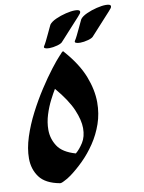

<svg xmlns="http://www.w3.org/2000/svg" viewBox="-101 -1001 813 1085"><g transform="rotate(-10 305.5 -458.5)"><path d="M219 -17Q197 -1 179 7Q161 17 153 15Q72 0 38.5 -45.5Q5 -91 5 -153Q5 -210 26 -275Q47 -340 80.5 -405Q114 -470 152 -528.5Q190 -587 223.5 -630.5Q257 -674 277 -695Q281 -699 283 -701Q298 -720 302 -715Q304 -712 306 -710Q306 -710 306 -710Q379 -627 409.5 -548.5Q440 -470 440 -399Q440 -334 420 -276.5Q400 -219 367 -170Q334 -121 295 -82.5Q256 -44 219 -17ZM141 -293Q141 -242 169 -199Q197 -156 271 -135Q294 -154 315 -187Q336 -220 336 -269Q336 -315 310 -376Q284 -437 218 -515Q205 -494 186.5 -458Q168 -422 154.5 -379Q141 -336 141 -293ZM200 -764Q205 -771 214 -789Q223 -807 232.5 -827.5Q242 -848 249 -862.5Q256 -877 256 -877Q267 -892 294.5 -904.5Q322 -917 353 -924.5Q384 -932 406 -932Q434 -932 434 -920Q434 -914 430 -909Q429 -907 416 -892.5Q403 -878 384.5 -858Q366 -838 348 -818Q330 -798 318 -785Q306 -772 306 -772Q299 -761 273.5 -754Q248 -747 227 -747Q211 -747 202.5 -751Q194 -755 200 -764ZM377 -764Q382 -771 391 -789Q400 -807 409.5 -827.5Q419 -848 426 -862.5Q433 -877 433 -877Q444 -892 471.5 -904.5Q499 -917 530 -924.5Q561 -932 583 -932Q611 -932 611 -920Q611 -914 607 -909Q606 -907 593 -892.5Q580 -878 561.5 -858Q543 -838 525 -818Q507 -798 495 -785Q483 -772 483 -772Q476 -761 450.5 -754Q425 -747 404 -747Q388 -747 379.5 -751Q371 -755 377 -764Z"/></g></svg>

Font: Ga Maamli
Style: Regular
Weight: 400
Designer: Afotey Clement Nii Odai, Ama Asantewa Diaka, David Abbey-Thompson
Foundry: Sorkin Type Co.
Version: Version 1.000; ttfautohint (v1.8.4.7-5d5b)